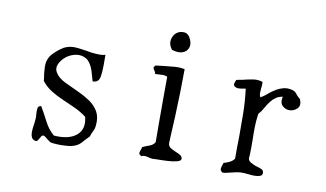

<svg xmlns="http://www.w3.org/2000/svg" viewBox="-68 -776 1586 933"><g transform="rotate(10 725.0 -309.5)"><path d="M428 -113Q427 -97 420 -83.5Q413 -70 408 -54Q391 -37 374.5 -18Q358 1 325 8Q312 10 292.5 11Q273 12 255 11Q237 10 227 8Q223 7 217.5 2.5Q212 -2 206 -6Q200 -11 194.5 -15Q189 -19 186 -19Q179 -19 175.5 -13.5Q172 -8 169 -2Q166 4 162 9Q158 14 151 13Q137 10 132 -0.5Q127 -11 127 -24Q127 -41 130 -60Q133 -79 134 -95Q134 -100 134 -105.5Q134 -111 133 -116Q132 -132 133.5 -144.5Q135 -157 150 -158Q170 -124 188 -88.5Q206 -53 235 -28Q309 -22 347 -54Q364 -68 370.5 -90.5Q377 -113 369 -144Q343 -164 312 -178.5Q281 -193 249 -206.5Q217 -220 189 -237.5Q161 -255 141 -281Q141 -284 140 -291Q135 -320 134 -349.5Q133 -379 148 -403Q154 -412 166.5 -424Q179 -436 194 -447Q209 -458 219 -461Q244 -470 269.5 -467.5Q295 -465 320 -461Q326 -460 331.5 -459Q337 -458 343 -457Q366 -454 387 -454Q402 -454 414 -458Q414 -451 414 -445Q414 -439 414 -433Q415 -382 410 -350.5Q405 -319 375 -320Q368 -346 360.5 -369.5Q353 -393 339.5 -410.5Q326 -428 302 -433Q283 -437 261.5 -430.5Q240 -424 223 -410Q204 -394 194.5 -373Q185 -352 196 -333Q211 -307 246 -290.5Q281 -274 318 -257Q348 -243 374.5 -225Q401 -207 416.5 -180Q432 -153 428 -113Z M866 -24Q866 -14 847 -9Q828 -4 801.5 -2.5Q775 -1 751 -1Q744 -1 737 -0.5Q730 0 725 0Q722 0 712 -2Q703 -5 692 -6.5Q681 -8 671 -3Q658 -10 659 -17.5Q660 -25 663 -33Q665 -36 666 -40Q667 -44 667 -47Q684 -55 701.5 -61Q719 -67 728 -82Q728 -141 727.5 -191.5Q727 -242 727.5 -293.5Q728 -345 728 -405Q718 -410 707.5 -410Q697 -410 687 -409Q681 -409 676 -408.5Q671 -408 667 -409Q667 -414 665 -418Q663 -422 660 -426Q656 -431 655 -436Q654 -441 663 -449Q673 -450 683.5 -451.5Q694 -453 705 -454Q731 -457 756.5 -459Q782 -461 805 -456V-454Q805 -404 803.5 -344Q802 -284 799.5 -224Q797 -164 794 -113Q794 -111 794 -105Q793 -99 793 -92.5Q793 -86 794 -82Q797 -71 808.5 -64.5Q820 -58 832 -53Q845 -48 855.5 -41.5Q866 -35 866 -24ZM805 -604Q816 -580 808.5 -561Q801 -542 780 -535Q759 -528 728 -538Q710 -562 714 -584Q718 -606 732 -619Q748 -633 770.5 -632Q793 -631 805 -604Z M1382 -410Q1395 -380 1378.5 -364Q1362 -348 1340 -348Q1321 -348 1306 -362Q1291 -376 1298 -407Q1279 -404 1265.5 -395Q1252 -386 1242 -373Q1229 -357 1219 -338Q1209 -319 1195 -304Q1190 -267 1189.5 -236.5Q1189 -206 1190 -177Q1190 -155 1190 -132Q1190 -109 1188 -83Q1190 -71 1201.5 -64.5Q1213 -58 1226 -53Q1241 -49 1253.5 -44Q1266 -39 1267 -29Q1269 -14 1257 -9.5Q1245 -5 1229 -5Q1214 -5 1199 -7Q1184 -9 1176 -9Q1159 -10 1143 -7Q1127 -4 1112 0Q1101 3 1091.5 5Q1082 7 1073 7Q1061 -1 1062 -10.5Q1063 -20 1067 -30Q1069 -37 1070 -40Q1087 -45 1100 -51.5Q1113 -58 1122 -70Q1122 -100 1122 -126.5Q1122 -153 1123 -178Q1123 -238 1122.5 -293Q1122 -348 1114 -414Q1108 -414 1103.5 -413Q1099 -412 1095 -411Q1086 -410 1078.5 -409.5Q1071 -409 1061 -414Q1053 -421 1054 -427Q1055 -433 1058 -440Q1060 -445 1061 -448Q1069 -450 1077 -451.5Q1085 -453 1092 -454Q1096 -455 1103 -457Q1125 -462 1145 -465Q1165 -468 1188 -461Q1188 -460 1188.5 -458Q1189 -456 1189 -454Q1189 -446 1188.5 -439Q1188 -432 1187 -426Q1186 -414 1186 -404Q1186 -394 1191 -385Q1205 -392 1222 -407Q1239 -422 1261 -435Q1277 -444 1295.5 -448.5Q1314 -453 1335 -448Q1352 -444 1360 -432.5Q1368 -421 1382 -410Z"/></g></svg>

Font: Yuji Syuku
Style: Regular
Weight: 400
Designer: Kataoka Yuji
Foundry: Kinuta Font Factory
Version: Version 3.002